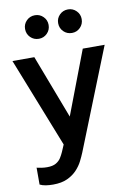

<svg xmlns="http://www.w3.org/2000/svg" viewBox="-106 -847 780 1132"><g transform="rotate(-10 284.0 -281.0)"><path d="M118 220Q96 220 75.5 217Q55 214 39 206V105Q50 108 67.5 110.5Q85 113 101 113Q135 113 154.5 101.5Q174 90 184.5 73Q195 56 202 40L220 -2L8 -539H139L284 -158L429 -539H560L320 63Q311 85 297.5 112Q284 139 261 163.5Q238 188 203.5 204Q169 220 118 220ZM185 -641Q155 -641 134.5 -661.5Q114 -682 114 -712Q114 -741 134.5 -761.5Q155 -782 185 -782Q214 -782 234.5 -761.5Q255 -741 255 -712Q255 -682 234.5 -661.5Q214 -641 185 -641ZM383 -641Q353 -641 332.5 -661.5Q312 -682 312 -712Q312 -741 332.5 -761.5Q353 -782 383 -782Q412 -782 432.5 -761.5Q453 -741 453 -712Q453 -682 432.5 -661.5Q412 -641 383 -641Z"/></g></svg>

Font: Plus Jakarta Display Medium
Style: Regular
Weight: 500
Designer: Gumpita Rahayu
Foundry: Tokotype Studio
Version: Version 1.000